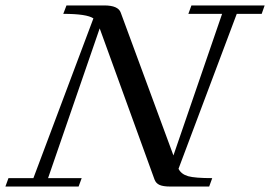

<svg xmlns="http://www.w3.org/2000/svg" viewBox="-52 -683 989 703"><path d="M-32.2 0 -21 -30.8H70.3L290 -615.7Q265.6 -632.3 179.7 -632.3L191.4 -663.1H329.6Q380.9 -663.1 390.1 -636.7L583 -113.8L761.2 -632.3H637.7L648.9 -663.1H917L906.2 -632.3H814.9L601.6 -64.9Q611.8 -44.9 637 -37.8Q662.1 -30.8 725.1 -30.8L713.9 0H571.3Q545.4 0 532.2 -5.9Q519 -11.7 513.7 -25.9L313 -579.1L124 -30.8H247.1L235.8 0Z"/></svg>

Font: Elstob 10pt
Style: Italic
Weight: 400
Italic angle: -20°
Designer: Peter S. Baker
Version: Version 1.015